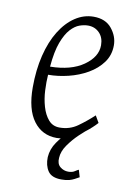

<svg xmlns="http://www.w3.org/2000/svg" viewBox="-74 -508 494 714"><g transform="rotate(10 173.0 -150.5)"><path d="M164 9Q109 9 76.5 -34.5Q44 -78 44 -161Q44 -227 57.5 -282Q71 -337 95.5 -376.5Q120 -416 152.5 -437.5Q185 -459 222 -459Q267 -459 290.5 -430Q314 -401 314 -367Q314 -330 293.5 -302Q273 -274 240 -255Q207 -236 168 -226.5Q129 -217 92 -217Q90 -190 91.5 -158Q93 -126 101.5 -97Q110 -68 126 -49.5Q142 -31 168 -31Q206 -31 235.5 -52Q265 -73 293 -99L308 -73Q291 -54 266.5 -35Q242 -16 215 -3.5Q188 9 164 9ZM94 -248Q173 -249 220 -282Q267 -315 267 -359Q267 -388 250 -405.5Q233 -423 207 -423Q192 -423 175 -417Q158 -411 141.5 -393Q125 -375 112 -340.5Q99 -306 94 -248ZM208 158Q171 158 157 137Q143 116 144 85Q146 54 164.5 27.5Q183 1 204.5 -19Q226 -39 238 -49H284Q266 -36 243.5 -14.5Q221 7 204 31.5Q187 56 186 80Q184 103 197.5 114Q211 125 228 125Q243 125 252 119Q261 113 266 111L274 138Q265 143 256.5 147.5Q248 152 237 155Q226 158 208 158Z"/></g></svg>

Font: Ancizar Sans Thin
Style: Italic
Weight: 100
Italic angle: -4°
Designer: Cesar Puertas, Viviana Monsalve, Julian Moncada, Julian Prieto, Jose Castro, Mariel Hernandez, Felipe Aragon, Sara Alarc
Version: Version 8.100